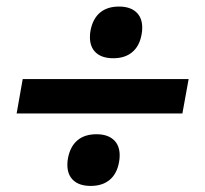

<svg xmlns="http://www.w3.org/2000/svg" viewBox="-20 -576 640 600"><path d="M51 -329H569.5L550 -221.5H32ZM190.5 -61Q190.5 -72 192.5 -82Q199.5 -118.5 222 -137.5Q244.5 -156.5 281.5 -156.5Q316 -156.5 335 -139.2Q354 -122 354 -90.5Q354 -79.5 352 -69.5Q345.5 -33 322.8 -14Q300 5 263.5 5Q228.5 5 209.5 -12.2Q190.5 -29.5 190.5 -61ZM261 -460Q261 -471 263 -481Q270 -517.5 292.5 -536.5Q315 -555.5 352 -555.5Q386.5 -555.5 405.5 -538.2Q424.5 -521 424.5 -489.5Q424.5 -478.5 422.5 -468.5Q416 -432 393.2 -413Q370.5 -394 334 -394Q299 -394 280 -411.2Q261 -428.5 261 -460Z"/></svg>

Font: JuliaMono MediumItalic
Style: Regular
Weight: 500
Italic angle: -9°
Monospace: yes
Designer: cormullion
Foundry: corm
Version: Version 0.049; ttfautohint (v1.8.4)